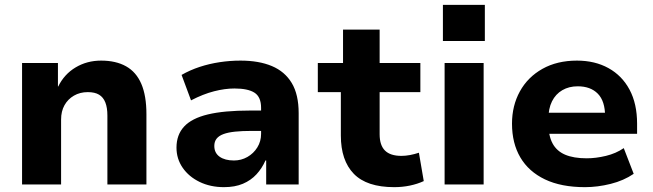

<svg xmlns="http://www.w3.org/2000/svg" viewBox="-20 -761 2692 792"><path d="M71 0V-501H219V-404H220Q245 -455 292 -483Q339 -511 397 -511Q458 -511 500 -487.5Q542 -464 563 -415Q584 -366 584 -290V0H423V-284Q423 -317 414.5 -338.5Q406 -360 388.5 -370.5Q371 -381 342 -381Q310 -381 285 -366.5Q260 -352 246 -327Q232 -302 232 -268V0Z M904 11Q848 11 803.5 -10.5Q759 -32 733.5 -69Q708 -106 708 -152Q708 -205 739.5 -239Q771 -273 837.5 -289Q904 -305 1011 -305H1077V-221H1018Q979 -221 950 -218Q921 -215 902 -208Q883 -201 873.5 -189Q864 -177 864 -159Q864 -130 886 -114.5Q908 -99 945 -99Q975 -99 1000.5 -113.5Q1026 -128 1041.5 -153Q1057 -178 1057 -209V-316Q1057 -361 1030 -378.5Q1003 -396 947 -396Q908 -396 863 -384.5Q818 -373 768 -347L729 -452Q764 -472 803.5 -485Q843 -498 886 -504.5Q929 -511 972 -511Q1048 -511 1101.5 -488.5Q1155 -466 1183.5 -418.5Q1212 -371 1212 -294V0H1078V-99H1075Q1061 -67 1038 -42Q1015 -17 982 -3Q949 11 904 11Z M1606 11Q1493 11 1439.5 -44Q1386 -99 1386 -202V-381H1291V-501H1395V-639H1546V-501H1714V-381H1546V-207Q1546 -162 1568 -140Q1590 -118 1636 -118Q1653 -118 1671.5 -121.5Q1690 -125 1708 -131L1728 -14Q1702 -2 1671 4.5Q1640 11 1606 11Z M1807 -592V-741H1980V-592ZM1814 0V-501H1975V0Z M2393 11Q2295 11 2228 -21Q2161 -53 2126.5 -111.5Q2092 -170 2092 -251Q2092 -325 2124.5 -384Q2157 -443 2217.5 -477Q2278 -511 2360 -511Q2434 -511 2490 -480Q2546 -449 2577 -391Q2608 -333 2608 -251V-209H2220V-296H2489L2476 -281Q2476 -344 2446 -374.5Q2416 -405 2363 -405Q2327 -405 2299.5 -389Q2272 -373 2257 -343Q2242 -313 2242 -269V-254Q2242 -202 2259 -170Q2276 -138 2311 -123Q2346 -108 2400 -108Q2438 -108 2479.5 -118Q2521 -128 2553 -150L2594 -44Q2553 -16 2499 -2.5Q2445 11 2393 11Z"/></svg>

Font: Nunito Sans 8pt ExtraBold
Style: Regular
Weight: 800
Version: Version 3.101;gftools[0.9.27]